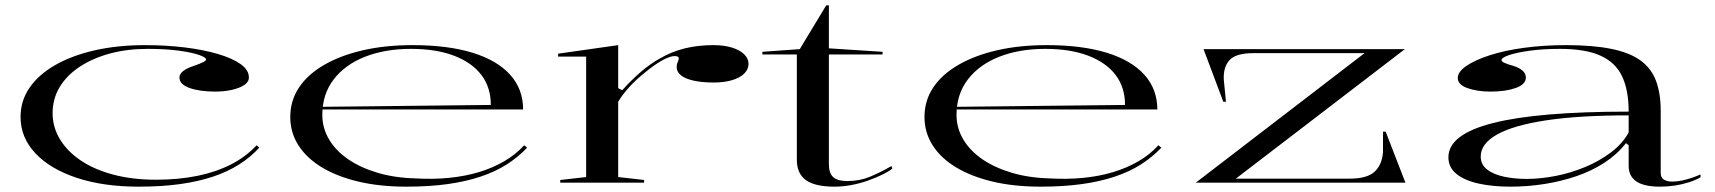

<svg xmlns="http://www.w3.org/2000/svg" viewBox="-20 -684 6421 719"><path d="M500 15Q367 15 267.5 -18Q168 -51 112.5 -110Q57 -169 57 -246Q57 -307 91 -356Q125 -405 187 -440.5Q249 -476 334.5 -495.5Q420 -515 523 -515Q601 -515 671 -506.5Q741 -498 795.5 -482Q850 -466 881 -444Q912 -422 912 -394Q912 -377 894.5 -365.5Q877 -354 848.5 -347.5Q820 -341 786 -341Q728 -341 690 -354.5Q652 -368 652 -394Q652 -407 666 -418Q680 -429 705 -437Q752 -453 752 -461Q752 -469 724.5 -478.5Q697 -488 648 -494.5Q599 -501 533 -501Q456 -501 391.5 -483.5Q327 -466 278.5 -434Q230 -402 203.5 -358Q177 -314 177 -260Q177 -208 204.5 -162.5Q232 -117 282.5 -83Q333 -49 404.5 -30Q476 -11 564 -11Q649 -11 719.5 -25.5Q790 -40 845.5 -68.5Q901 -97 941 -140L951 -131Q919 -96 876 -68.5Q833 -41 777.5 -22.5Q722 -4 653.5 5.5Q585 15 500 15Z M1525 -515Q1657 -515 1749.5 -486.5Q1842 -458 1890.5 -404Q1939 -350 1939 -274H1186V-284L1818 -291Q1818 -357 1782.5 -403.5Q1747 -450 1680 -475.5Q1613 -501 1519 -501Q1422 -501 1347 -471.5Q1272 -442 1229.5 -386.5Q1187 -331 1187 -254Q1187 -204 1212.5 -161.5Q1238 -119 1284 -87.5Q1330 -56 1394 -37Q1458 -18 1535 -16Q1602 -12 1662 -18Q1722 -24 1773.5 -39.5Q1825 -55 1868 -80Q1911 -105 1943 -140L1954 -131Q1921 -96 1878 -68.5Q1835 -41 1779.5 -22.5Q1724 -4 1655.5 5.5Q1587 15 1502 15Q1402 15 1322 -4Q1242 -23 1185 -57.5Q1128 -92 1097.5 -140Q1067 -188 1067 -246Q1067 -307 1099.5 -356Q1132 -405 1193 -440.5Q1254 -476 1338 -495.5Q1422 -515 1525 -515Z M2078 0V-10L2175 -21V-472H2070V-483L2295 -515V-354L2310 -346Q2345 -385 2380 -415Q2415 -445 2451 -465Q2496 -491 2545 -503Q2594 -515 2651 -515Q2691 -515 2720.5 -506Q2750 -497 2766.5 -481Q2783 -465 2783 -445Q2783 -424 2766.5 -408Q2750 -392 2720.5 -383.5Q2691 -375 2653 -375Q2609 -375 2577.5 -382Q2546 -389 2530 -402Q2514 -415 2514 -433Q2514 -441 2516 -446.5Q2518 -452 2520 -457Q2522 -462 2522 -466Q2522 -474 2506 -474Q2489 -474 2460 -458Q2431 -442 2396 -413Q2363 -387 2337 -358.5Q2311 -330 2295 -303V-21L2392 -10V0Z M3105 15Q3032 15 2998 -9.5Q2964 -34 2964 -86V-480H2835V-490L2975 -500L3074 -664H3084V-503L3285 -490V-480H3084V-69Q3084 -35 3100.5 -20.5Q3117 -6 3153 -6Q3199 -6 3237.5 -22Q3276 -38 3318 -62L3322 -53Q3307 -41 3283 -29.5Q3259 -18 3229.5 -7.5Q3200 3 3168 9Q3136 15 3105 15Z M3900 -515Q4032 -515 4124.5 -486.5Q4217 -458 4265.5 -404Q4314 -350 4314 -274H3561V-284L4193 -291Q4193 -357 4157.5 -403.5Q4122 -450 4055 -475.5Q3988 -501 3894 -501Q3797 -501 3722 -471.5Q3647 -442 3604.5 -386.5Q3562 -331 3562 -254Q3562 -204 3587.5 -161.5Q3613 -119 3659 -87.5Q3705 -56 3769 -37Q3833 -18 3910 -16Q3977 -12 4037 -18Q4097 -24 4148.5 -39.5Q4200 -55 4243 -80Q4286 -105 4318 -140L4329 -131Q4296 -96 4253 -68.5Q4210 -41 4154.5 -22.5Q4099 -4 4030.5 5.5Q3962 15 3877 15Q3777 15 3697 -4Q3617 -23 3560 -57.5Q3503 -92 3472.5 -140Q3442 -188 3442 -246Q3442 -307 3474.5 -356Q3507 -405 3568 -440.5Q3629 -476 3713 -495.5Q3797 -515 3900 -515Z M4458 0 5090 -485H4674Q4607 -485 4583.5 -458Q4560 -431 4563 -384L4571 -303H4561L4487 -500H5241L4608 -15H5034Q5099 -15 5127 -40.5Q5155 -66 5159 -113V-191H5169L5243 0Z M5844 -515Q5945 -515 6014 -501Q6083 -487 6123.5 -457.5Q6164 -428 6181.5 -381Q6199 -334 6199 -269V-37Q6199 -18 6211.5 -11Q6224 -4 6242 -4Q6265 -4 6293.5 -11.5Q6322 -19 6348 -31V-20Q6329 -9 6303.5 -1Q6278 7 6251 11Q6224 15 6196 15Q6137 15 6108 -4.5Q6079 -24 6079 -63Q6079 -90 6079 -103Q6079 -116 6079 -124Q6079 -132 6079 -140L6069 -148Q6035 -105 5988 -74.5Q5941 -44 5884 -24.5Q5827 -5 5764 5Q5701 15 5636 15Q5570 15 5517.5 3.5Q5465 -8 5434.5 -32.5Q5404 -57 5404 -95Q5404 -181 5572 -223.5Q5740 -266 6079 -266Q6079 -347 6054 -399Q6029 -451 5972.5 -476Q5916 -501 5822 -501Q5758 -501 5708 -494Q5658 -487 5630.5 -477.5Q5603 -468 5603 -459Q5603 -454 5613 -449Q5623 -444 5648 -437Q5694 -422 5694 -394Q5694 -368 5656 -354.5Q5618 -341 5562 -341Q5512 -341 5475.5 -354Q5439 -367 5439 -392Q5439 -415 5471 -437Q5503 -459 5558.5 -477Q5614 -495 5687.5 -505Q5761 -515 5844 -515ZM6079 -252Q5894 -252 5771 -233.5Q5648 -215 5586.5 -180.5Q5525 -146 5525 -98Q5525 -68 5548.5 -49.5Q5572 -31 5611.5 -22.5Q5651 -14 5697 -14Q5748 -14 5805 -25Q5862 -36 5916 -58.5Q5970 -81 6013 -113.5Q6056 -146 6079 -188Z"/></svg>

Font: Kalnia Expanded Light
Style: Regular
Weight: 300
Width: 7
Designer: Frida Medrano
Foundry: Frida Medrano
Version: Version 1.105